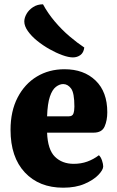

<svg xmlns="http://www.w3.org/2000/svg" viewBox="-20 -864 545 893"><path d="M274 9Q162 9 95.5 -62Q29 -133 29 -260Q29 -347 62 -410.5Q95 -474 151.5 -508Q208 -542 280 -542Q370 -542 424.5 -489.5Q479 -437 479 -342Q479 -304 466.5 -275.5Q454 -247 415 -247H199Q202 -168 235.5 -135Q269 -102 323 -102Q357 -102 386 -112.5Q415 -123 440 -142Q449 -134 454.5 -117.5Q460 -101 460 -90Q460 -74 437.5 -50.5Q415 -27 373.5 -9Q332 9 274 9ZM199 -323H300Q317 -323 321.5 -336Q326 -349 326 -368Q326 -432 310.5 -452.5Q295 -473 274 -473Q257 -473 240 -460Q223 -447 212 -414.5Q201 -382 199 -323ZM319 -597Q299 -597 270 -607.5Q241 -618 210 -635.5Q179 -653 152.5 -674.5Q126 -696 109.5 -719.5Q93 -743 93 -764Q93 -781 103.5 -799.5Q114 -818 134 -831Q154 -844 180 -844Q202 -803 234.5 -764.5Q267 -726 303.5 -695Q340 -664 372 -643Q369 -619 354 -608Q339 -597 319 -597Z"/></svg>

Font: Calistoga
Style: Regular
Weight: 400
Designer: Yvonne Schuttler, Eben Sorkin
Foundry: www.sorkintype.com
Version: Version 1.010; ttfautohint (v1.8.4.7-5d5b)